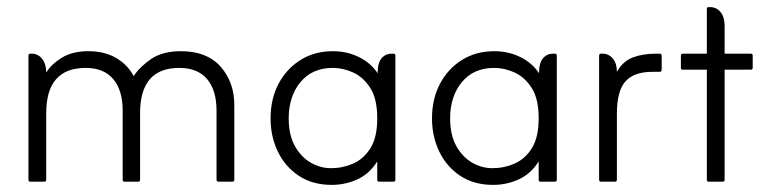

<svg xmlns="http://www.w3.org/2000/svg" viewBox="-20 -511 2165 540"><path d="M110 -307Q124 -330 153.5 -348.5Q183 -367 229 -367Q274 -367 306.5 -348Q339 -329 356 -297Q373 -323 405 -345Q437 -367 489 -367Q562 -367 600.5 -323.5Q639 -280 639 -215V-6Q639 0 634 0H594Q589 0 589 -6V-200Q589 -257 562.5 -288.5Q536 -320 484 -320Q374 -320 374 -193V-6Q374 0 369 0H330Q325 0 325 -6V-200Q325 -257 298.5 -288.5Q272 -320 221 -320Q110 -320 110 -193V-6Q110 0 105 0H65Q60 0 60 -6V-354Q60 -360 65 -360H70Q87 -360 98.5 -345.5Q110 -331 110 -307Z M1041 -57Q1019 -22 985 -6.5Q951 9 913 9Q859 9 820.5 -16.5Q782 -42 761.5 -84.5Q741 -127 741 -178Q741 -233 763.5 -275.5Q786 -318 825.5 -342.5Q865 -367 916 -367Q956 -367 989.5 -350.5Q1023 -334 1042 -305Q1042 -334 1053 -347Q1064 -360 1082 -360H1087Q1092 -360 1092 -354V-6Q1092 0 1087 0H1046Q1041 0 1041 -6ZM911 -38Q944 -38 973.5 -51Q1003 -64 1022 -94.5Q1041 -125 1041 -178Q1041 -233 1021.5 -263.5Q1002 -294 973.5 -307Q945 -320 916 -320Q858 -320 825 -280Q792 -240 792 -178Q792 -131 809.5 -100Q827 -69 854 -53.5Q881 -38 911 -38Z M1495 -57Q1473 -22 1439 -6.5Q1405 9 1367 9Q1313 9 1274.5 -16.5Q1236 -42 1215.5 -84.5Q1195 -127 1195 -178Q1195 -233 1217.5 -275.5Q1240 -318 1279.5 -342.5Q1319 -367 1370 -367Q1410 -367 1443.5 -350.5Q1477 -334 1496 -305Q1496 -334 1507 -347Q1518 -360 1536 -360H1541Q1546 -360 1546 -354V-6Q1546 0 1541 0H1500Q1495 0 1495 -6ZM1365 -38Q1398 -38 1427.5 -51Q1457 -64 1476 -94.5Q1495 -125 1495 -178Q1495 -233 1475.5 -263.5Q1456 -294 1427.5 -307Q1399 -320 1370 -320Q1312 -320 1279 -280Q1246 -240 1246 -178Q1246 -131 1263.5 -100Q1281 -69 1308 -53.5Q1335 -38 1365 -38Z M1675 -360Q1692 -360 1703.5 -346.5Q1715 -333 1715 -309Q1732 -339 1760 -349.5Q1788 -360 1825 -360H1836Q1841 -360 1841 -354V-316Q1841 -309 1836 -309H1815Q1763 -309 1739 -282Q1715 -255 1715 -192V-6Q1715 0 1710 0H1670Q1665 0 1665 -6V-354Q1665 -360 1670 -360Z M1968 -315H1900Q1895 -315 1895 -321V-354Q1895 -360 1900 -360H1968V-484Q1968 -491 1972 -491H1977Q1995 -491 2006.5 -477Q2018 -463 2018 -439V-360H2092Q2097 -360 2097 -354V-321Q2097 -315 2092 -315H2018V-6Q2018 0 2013 0H1972Q1968 0 1968 -6Z"/></svg>

Font: Zain Light
Style: Regular
Weight: 300
Designer: Zain,Boutros
Foundry: Mobile Telecommunications Company (Zain), 2024
Version: Version 1.51; ttfautohint (v1.8.4)